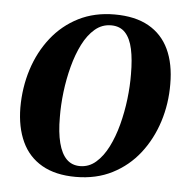

<svg xmlns="http://www.w3.org/2000/svg" viewBox="-45 -580 633 638"><g transform="rotate(5 272.0 -261.5)"><path d="M312.5 -536.5Q381 -536.5 426.2 -511Q471.5 -485.5 494 -437.5Q516.5 -389.5 516.5 -322Q517 -256.5 497.8 -196.2Q478.5 -136 441.8 -89Q405 -42 351.8 -14.8Q298.5 12.5 230 12.5Q162.5 12.5 117.2 -13.5Q72 -39.5 49.8 -87.5Q27.5 -135.5 27 -201Q27 -268 46.2 -328.5Q65.5 -389 102.5 -436Q139.5 -483 192.5 -509.8Q245.5 -536.5 312.5 -536.5ZM304 -499.5Q273.5 -499.5 250 -479.5Q226.5 -459.5 209.5 -425.8Q192.5 -392 181.5 -350.2Q170.5 -308.5 165.2 -264.5Q160 -220.5 160.5 -180.5Q160.5 -130 169.5 -95Q178.5 -60 196.2 -42.2Q214 -24.5 241 -24.5Q271 -24.5 294.2 -44.8Q317.5 -65 334.5 -98.8Q351.5 -132.5 362.5 -174.2Q373.5 -216 378.8 -260Q384 -304 383.5 -343.5Q383.5 -392 376 -427Q368.5 -462 351 -480.8Q333.5 -499.5 304 -499.5Z"/></g></svg>

Font: Merriweather 96pt SemiBold
Style: Italic
Weight: 600
Italic angle: -7.8°
Version: Version 2.101